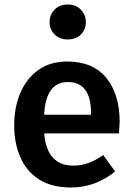

<svg xmlns="http://www.w3.org/2000/svg" viewBox="-20 -817 589 852"><path d="M295 15Q210 15 154.5 -20Q99 -55 71 -117.5Q43 -180 43 -261Q43 -340 70 -404Q97 -468 149.5 -506Q202 -544 278 -544Q393 -544 452 -471Q511 -398 511 -277L508 -225H176Q188 -82 306 -82Q373 -82 438 -129L491 -56Q403 15 295 15ZM384 -308V-314Q384 -453 281 -453Q183 -453 176 -308ZM280 -642Q244 -642 222 -664.5Q200 -687 200 -719Q200 -751 222 -774Q244 -797 280 -797Q317 -797 339 -774Q361 -751 361 -719Q361 -687 339.5 -664.5Q318 -642 280 -642Z"/></svg>

Font: Trujillo Medium
Style: Regular
Weight: 500
Designer: Fira Sans original fonts by bBox Type GmbH, Carrois Corporate GbR, & Edenspiekermann AG / Changes by Cristiano Sobral
Foundry: Fira Sans original fonts by bBox Type GmbH, Carrois Corporate GbR, & Edenspiekermann AG / Changes by Cristiano Sobral
Version: Version 4.301;October 17, 2021;FontCreator 14.0.0.2814 64-bi